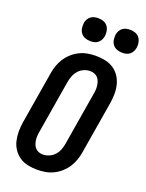

<svg xmlns="http://www.w3.org/2000/svg" viewBox="-175 -1041 864 1134"><g transform="rotate(20 257.0 -474.5)"><path d="M206 8Q176 8 147 2Q118 -4 95 -19.5Q72 -35 56 -58.5Q40 -82 33.5 -110Q27 -138 27 -167.5Q27 -197 32 -228L86 -552Q90 -578 98.5 -603Q107 -628 121.5 -650.5Q136 -673 156.5 -691.5Q177 -710 201.5 -722Q226 -734 252 -738.5Q278 -743 303 -743Q333 -743 362 -737Q391 -731 414.5 -715.5Q438 -700 453.5 -676.5Q469 -653 476 -625Q483 -597 482.5 -567.5Q482 -538 477 -507L423 -183Q419 -157 410.5 -132Q402 -107 387.5 -84.5Q373 -62 352.5 -43.5Q332 -25 307.5 -13Q283 -1 257 3.5Q231 8 206 8ZM206 -88Q226 -88 246 -96.5Q266 -105 280.5 -121.5Q295 -138 302 -158Q309 -178 312 -198L366 -523Q369 -537 370 -551Q371 -565 369.5 -578.5Q368 -592 363.5 -605Q359 -618 350.5 -627.5Q342 -637 329.5 -642Q317 -647 303 -647Q283 -647 263 -638.5Q243 -630 229 -613.5Q215 -597 207.5 -577Q200 -557 197 -537L143 -212Q140 -198 139 -184Q138 -170 139.5 -156.5Q141 -143 145.5 -130Q150 -117 158.5 -107.5Q167 -98 179.5 -93Q192 -88 206 -88ZM441 -813Q424 -813 408 -819Q392 -825 382 -838Q372 -851 369.5 -868Q367 -885 369 -902Q371 -914 377.5 -925.5Q384 -937 394.5 -944.5Q405 -952 417 -954.5Q429 -957 441 -957Q458 -957 474 -951Q490 -945 499.5 -932Q509 -919 512 -902Q515 -885 512 -868Q510 -856 503.5 -844.5Q497 -833 487 -825.5Q477 -818 465 -815.5Q453 -813 441 -813ZM241 -813Q224 -813 208 -819Q192 -825 182 -838Q172 -851 169.5 -868Q167 -885 169 -902Q171 -914 177.5 -925.5Q184 -937 194.5 -944.5Q205 -952 217 -954.5Q229 -957 241 -957Q258 -957 274 -951Q290 -945 299.5 -932Q309 -919 312 -902Q315 -885 312 -868Q310 -856 303.5 -844.5Q297 -833 287 -825.5Q277 -818 265 -815.5Q253 -813 241 -813Z"/></g></svg>

Font: Iosevka Oblique
Style: Bold
Weight: 700
Italic angle: -9°
Monospace: yes
Designer: Belleve Invis
Foundry: Belleve Invis
Version: Version 32.5.0; ttfautohint (v1.8.4)